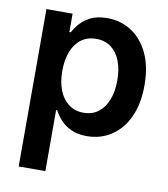

<svg xmlns="http://www.w3.org/2000/svg" viewBox="-84 -618 783 893"><g transform="rotate(10 308.0 -171.5)"><path d="M64.5 204.1V-539.1H188V-452.6H194.8Q206.1 -474.1 225.3 -495.8Q244.6 -517.6 275.1 -532.2Q305.7 -546.9 351.1 -546.9Q415 -546.9 465.6 -514.2Q516.1 -481.4 545.7 -419.4Q575.2 -357.4 575.2 -268.6Q575.2 -181.2 546.4 -118.9Q517.6 -56.6 466.8 -23.2Q416 10.3 350.6 10.3Q306.6 10.3 276.1 -4.4Q245.6 -19 226.1 -40.8Q206.5 -62.5 195.3 -84.5H190.4V204.1ZM317.4 -94.2Q358.9 -94.2 387.7 -116.5Q416.5 -138.7 431.6 -178.2Q446.8 -217.8 446.8 -269Q446.8 -320.8 431.9 -359.9Q417 -398.9 388.2 -420.9Q359.4 -442.9 317.4 -442.9Q275.9 -442.9 246.8 -421.4Q217.8 -399.9 202.4 -360.8Q187 -321.8 187 -269Q187 -216.8 202.4 -177.5Q217.8 -138.2 247.1 -116.2Q276.4 -94.2 317.4 -94.2Z"/></g></svg>

Font: Inter 18pt SemiBold
Style: Regular
Weight: 600
Designer: Rasmus Andersson
Foundry: rsms
Version: Version 4.001;git-66647c0bb